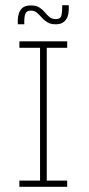

<svg xmlns="http://www.w3.org/2000/svg" viewBox="-20 -723 345 743"><path d="M135 -18V-545H161V-18ZM55 0V-24H240V0ZM55 -538V-563H240V-538ZM49 -629Q48 -646 50 -659Q52 -672 58 -682Q64 -692 74 -697Q84 -702 99 -702Q120 -702 132.5 -694Q145 -686 153.5 -675.5Q162 -665 171.5 -657Q181 -649 196 -649Q214 -649 217.5 -663Q221 -677 221 -703H246Q247 -687 245 -673Q243 -659 237 -649.5Q231 -640 221 -634.5Q211 -629 196 -629Q176 -629 163 -637Q150 -645 141 -655.5Q132 -666 122.5 -674Q113 -682 99 -682Q82 -682 77.5 -668Q73 -654 74 -629Z"/></svg>

Font: Darker Grotesque Light
Style: Regular
Weight: 300
Designer: Gabriel Lam
Foundry: TypeRant
Version: Version 1.000;gftools[0.9.28]